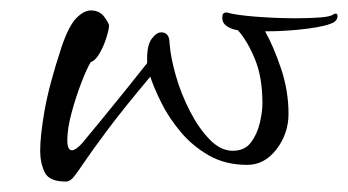

<svg xmlns="http://www.w3.org/2000/svg" viewBox="-20 -384 667 368"><path d="M106 -36Q74 -36 65.5 -54Q57 -72 57 -95Q57 -124 65.5 -172.5Q74 -221 98 -294Q112 -335 126.5 -349.5Q141 -364 154 -364Q171 -364 180 -351.5Q189 -339 189 -335Q189 -328 184 -312Q179 -296 171 -282Q163 -268 154 -265Q147 -254 136.5 -227Q126 -200 117.5 -169Q109 -138 109 -115Q109 -96 118 -96Q125 -96 137 -109Q153 -128 175 -155Q197 -182 220.5 -211Q244 -240 262 -263V-272Q262 -298 271 -310Q280 -322 289 -322Q305 -322 305 -301Q307 -274 317 -239Q327 -204 344 -171Q361 -138 382 -116.5Q403 -95 426 -95Q449 -95 461 -111Q473 -127 478 -148.5Q483 -170 483 -186Q483 -236 468.5 -271Q454 -306 436 -326Q423 -328 414.5 -334Q406 -340 406 -350Q406 -360 413 -360H415Q432 -355 471 -352Q510 -349 547 -349Q573 -349 593 -350.5Q613 -352 618 -356Q622 -358 623 -358Q627 -358 627 -353Q627 -347 621 -342Q608 -334 569 -329Q530 -324 490 -324H488Q504 -296 518.5 -253Q533 -210 533 -166Q533 -128 510 -98Q487 -68 454 -68Q412 -68 380.5 -86Q349 -104 326 -131.5Q303 -159 289 -187.5Q275 -216 268 -237Q216 -175 186.5 -135.5Q157 -96 142.5 -74.5Q128 -53 121 -44.5Q114 -36 106 -36Z"/></svg>

Font: Comforter
Style: Regular
Weight: 400
Designer: Robert E. Leuschke
Foundry: Robert E. Leuschke
Version: Version 1.013; ttfautohint (v1.8.3)